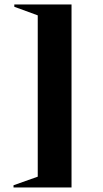

<svg xmlns="http://www.w3.org/2000/svg" viewBox="-20 -742 457 852"><path d="M43.5 -722.2H297.4V89.8H40V80.1L147.5 42V-673.8L43.5 -711.9Z"/></svg>

Font: Cinzel Bold
Style: Regular
Weight: 700
Designer: Natanael Gama
Version: Version 1.001;PS 001.001;hotconv 1.0.56;makeotf.lib2.0.21325